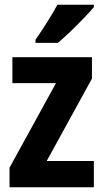

<svg xmlns="http://www.w3.org/2000/svg" viewBox="-20 -786 435 806"><path d="M374 0H20V-82L215 -437H32V-546H366V-456L176 -110H374ZM374 -756Q359 -738 332.5 -710.5Q306 -683 276.5 -654.5Q247 -626 223 -606H129V-619Q154 -655 178.5 -694Q203 -733 221 -766H374Z"/></svg>

Font: Noto Sans Sinhala UI Condensed
Style: Bold
Weight: 700
Width: 3
Designer: Jelle Bosma - Monotype Design Team
Foundry: Monotype Imaging Inc.
Version: Version 2.006; ttfautohint (v1.8.4.7-5d5b)